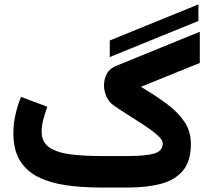

<svg xmlns="http://www.w3.org/2000/svg" viewBox="-20 -840 940 860"><path d="M471.7 -584.5V-658.7L868.7 -820.3V-746.1ZM553.2 0H429.7Q345.7 0 274.4 -10.5Q203.1 -21 150.6 -47.4Q98.1 -73.7 69.1 -121.3Q40 -168.9 40 -243.2Q40 -287.1 49.8 -328.9Q59.6 -370.6 74.2 -406.2L191.9 -361.8Q183.6 -338.9 175 -308.6Q166.5 -278.3 166.5 -251Q166.5 -202.1 202.6 -178.7Q238.8 -155.3 298.6 -148.2Q358.4 -141.1 429.7 -141.1H552.7Q630.9 -141.1 669.9 -152.1Q709 -163.1 709 -197.3Q709 -213.4 685.1 -234.6Q661.1 -255.9 625.2 -279.5Q589.4 -303.2 552 -326.4Q514.6 -349.6 487.3 -369.1Q467.3 -383.8 456.5 -408.2Q445.8 -432.6 445.8 -458Q445.8 -485.4 458.5 -509.3Q471.2 -533.2 498 -543.9L875 -697.8V-558.1L611.3 -451.2Q676.8 -412.1 727.1 -374.8Q777.3 -337.4 806.2 -294.4Q835 -251.5 835 -195.3Q835 -118.7 799.8 -76.2Q764.6 -33.7 701.2 -16.8Q637.7 0 553.2 0Z"/></svg>

Font: Vazirmatn RD UI ExtraBold
Style: Regular
Weight: 800
Designer: Saber Rastikerdar
Foundry: Saber Rastikerdar
Version: Version 33.003